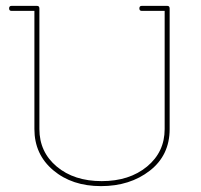

<svg xmlns="http://www.w3.org/2000/svg" viewBox="-20 -628 684 653"><path d="M97 -189V-591H19Q11 -591 11 -599.5Q11 -608 19 -608H106Q114 -608 114 -599V-189Q114 -111 173 -61.5Q232 -12 326 -12Q420 -12 480 -61.5Q540 -111 540 -189V-591H462Q454 -591 454 -599.5Q454 -608 462 -608H549Q557 -608 557 -599V-189Q557 -100 489.5 -47.5Q422 5 323.5 5Q225 5 161 -49Q97 -103 97 -189Z"/></svg>

Font: Flamenco Light
Style: Regular
Weight: 300
Designer: Luciano Vergara
Foundry: Luciano Vergara
Version: Version 1.003